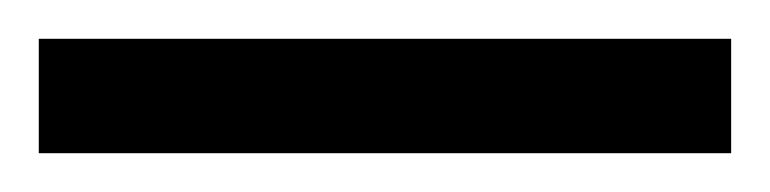

<svg xmlns="http://www.w3.org/2000/svg" viewBox="-23 63 397 99"><path d="M-3 142V83H354V142Z"/></svg>

Font: Noto Serif Myanmar ExtraCondensed ExtraLight
Style: Regular
Weight: 200
Width: 2
Designer: Ben Mitchell and the Monotype Design Team
Foundry: Monotype Imaging Inc.
Version: Version 2.106; ttfautohint (v1.8.4.7-5d5b)